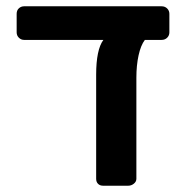

<svg xmlns="http://www.w3.org/2000/svg" viewBox="-20 -591 597 611"><path d="M494 -571Q505 -571 512 -564Q519 -557 519 -547V-488Q519 -478 512 -471Q505 -464 494 -464H441Q428 -447 421 -415Q414 -383 414 -344V-22Q414 -13 406 -6.5Q398 0 388 0H308Q298 0 292 -6Q286 -12 286 -22V-353Q286 -433 309 -464H57Q47 -464 40 -471Q33 -478 33 -488V-547Q33 -558 40 -564.5Q47 -571 57 -571Z"/></svg>

Font: Rubik AZ
Style: Regular
Weight: 500
Designer: Hubert and Fischer
Foundry: Hubert & Fischer
Version: Version 2.000